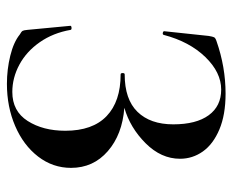

<svg xmlns="http://www.w3.org/2000/svg" viewBox="-80 -596 688 569"><g transform="rotate(90 264.5 -312.0)"><path d="M478 -178Q478 -124 444.5 -80.5Q411 -37 354 -12.5Q297 12 229 12Q186 12 145.5 2Q105 -8 83 -26Q74 -31 72 -34.5Q70 -38 69 -49L57 -176Q57 -179 62.5 -179.5Q68 -180 69 -177Q78 -125 105.5 -85.5Q133 -46 172 -25Q211 -4 253 -4Q310 -4 339 -49.5Q368 -95 368 -161Q368 -242 324.5 -283.5Q281 -325 201 -325Q197 -325 197 -331Q197 -337 201 -337Q275 -337 312 -375Q349 -413 349 -481Q349 -549 322 -586Q295 -623 246 -623Q195 -623 149.5 -576Q104 -529 84 -453Q83 -449 78 -450Q73 -451 73 -454L87 -586Q89 -598 91 -602Q93 -606 102 -609Q179 -636 258 -636Q321 -636 364.5 -617.5Q408 -599 429.5 -568.5Q451 -538 451 -501Q451 -445 405 -399Q359 -353 300 -336Q379 -330 428.5 -287Q478 -244 478 -178Z"/></g></svg>

Font: Cormorant Garamond SemiBold
Style: Regular
Weight: 600
Designer: Christian Thalmann (Catharsis Fonts)
Version: Version 3.000